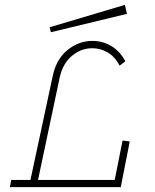

<svg xmlns="http://www.w3.org/2000/svg" viewBox="-20 -771 640 791"><path d="M184.6 -658.7 189.5 -638.2 502.9 -713.9 494.6 -751ZM472.7 -500.5Q453.6 -537.6 423.3 -555.2Q393.1 -572.8 358.9 -572.3Q313 -571.8 275.6 -540.3Q238.3 -508.8 225.6 -450.2L136.7 -29.8H452.6L484.9 -191.9L514.6 -188.5L477.5 0H20.5L26.4 -29.8H105.5L196.8 -456.1Q210.9 -525.9 257.1 -564Q303.2 -602.1 359.9 -602.5Q400.9 -603 437.3 -582Q473.6 -561 496.6 -518.6Z"/></svg>

Font: Compagnon Light Italic
Style: Regular
Weight: 400
Italic angle: -12°
Designer: Valentin Papon
Foundry: Velvetyne Type Foundry
Version: Version 1.000;PS 001.000;hotconv 1.0.88;makeotf.lib2.5.64775